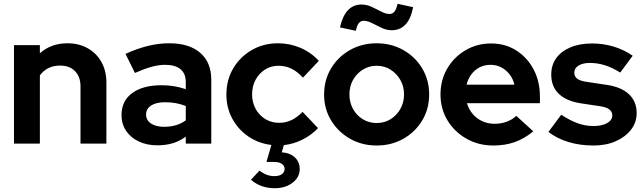

<svg xmlns="http://www.w3.org/2000/svg" viewBox="-20 -760 3403 1016"><path d="M54 0V-521H191V-478Q250 -531 337 -531Q398 -531 444.5 -504.5Q491 -478 517 -431.5Q543 -385 543 -323V0H406V-303Q406 -354 377 -383.5Q348 -413 298 -413Q263 -413 236 -399.5Q209 -386 191 -361V0Z M813 9Q757 9 714 -11.5Q671 -32 647 -68Q623 -104 623 -151Q623 -226 679.5 -267.5Q736 -309 835 -309Q903 -309 963 -288V-326Q963 -371 935 -394Q907 -417 853 -417Q820 -417 782 -406.5Q744 -396 694 -374L644 -475Q706 -503 762.5 -517Q819 -531 876 -531Q981 -531 1039.5 -480.5Q1098 -430 1098 -338V0H963V-37Q931 -13 894 -2Q857 9 813 9ZM753 -154Q753 -124 779 -106.5Q805 -89 848 -89Q882 -89 911 -97.5Q940 -106 963 -123V-199Q938 -209 911 -214Q884 -219 853 -219Q806 -219 779.5 -201.5Q753 -184 753 -154Z M1434 236Q1359 236 1308 191L1353 143Q1391 172 1431 172Q1458 172 1472 161.5Q1486 151 1486 134Q1486 117 1471.5 107Q1457 97 1431 97H1390L1416 7Q1348 -1 1294 -38Q1240 -75 1209 -132.5Q1178 -190 1178 -260Q1178 -337 1214 -398Q1250 -459 1312 -495Q1374 -531 1451 -531Q1513 -531 1569.5 -507Q1626 -483 1667 -438L1583 -349Q1554 -381 1522.5 -396.5Q1491 -412 1454 -412Q1414 -412 1382.5 -392Q1351 -372 1332.5 -338Q1314 -304 1314 -260Q1314 -218 1333 -183.5Q1352 -149 1384.5 -129.5Q1417 -110 1457 -110Q1492 -110 1522.5 -124.5Q1553 -139 1581 -168L1663 -82Q1628 -45 1581 -21.5Q1534 2 1482 8L1471 46Q1515 49 1540.5 73Q1566 97 1566 135Q1566 178 1528 207Q1490 236 1434 236Z M1973 10Q1895 10 1832 -26Q1769 -62 1732 -123Q1695 -184 1695 -260Q1695 -336 1731.5 -397.5Q1768 -459 1831.5 -495Q1895 -531 1973 -531Q2051 -531 2114.5 -495Q2178 -459 2214.5 -397.5Q2251 -336 2251 -260Q2251 -184 2214.5 -123Q2178 -62 2115 -26Q2052 10 1973 10ZM1973 -109Q2014 -109 2046.5 -129Q2079 -149 2098.5 -183.5Q2118 -218 2118 -260Q2118 -303 2098.5 -337Q2079 -371 2046.5 -391.5Q2014 -412 1973 -412Q1933 -412 1900 -391.5Q1867 -371 1848 -337Q1829 -303 1829 -260Q1829 -218 1848 -183.5Q1867 -149 1900 -129Q1933 -109 1973 -109ZM1863 -597 1779 -615Q1806 -736 1893 -736Q1921 -736 1947.5 -723.5Q1974 -711 1998 -698.5Q2022 -686 2040 -686Q2057 -686 2067 -698Q2077 -710 2084 -740L2166 -722Q2154 -660 2125.5 -630Q2097 -600 2053 -600Q2026 -600 1999.5 -612.5Q1973 -625 1949 -637.5Q1925 -650 1905 -650Q1889 -650 1879 -638Q1869 -626 1863 -597Z M2590 10Q2512 10 2448.5 -26Q2385 -62 2348 -123Q2311 -184 2311 -260Q2311 -336 2346.5 -397Q2382 -458 2443 -494Q2504 -530 2579 -530Q2654 -530 2712 -493Q2770 -456 2803.5 -393Q2837 -330 2837 -250V-214H2451Q2460 -183 2480.5 -158Q2501 -133 2531.5 -119Q2562 -105 2597 -105Q2632 -105 2661.5 -116Q2691 -127 2712 -147L2802 -65Q2754 -26 2703.5 -8Q2653 10 2590 10ZM2449 -312H2702Q2695 -343 2676.5 -366.5Q2658 -390 2632.5 -403.5Q2607 -417 2576 -417Q2544 -417 2518.5 -404Q2493 -391 2475 -367.5Q2457 -344 2449 -312Z M3121 10Q3049 10 2988 -8.5Q2927 -27 2882 -62L2950 -153Q2995 -123 3036.5 -108Q3078 -93 3119 -93Q3165 -93 3192.5 -108.5Q3220 -124 3220 -149Q3220 -169 3204.5 -181Q3189 -193 3155 -198L3055 -213Q2977 -225 2937 -263.5Q2897 -302 2897 -365Q2897 -416 2923.5 -452.5Q2950 -489 2998.5 -509.5Q3047 -530 3114 -530Q3171 -530 3225.5 -514Q3280 -498 3328 -465L3262 -376Q3219 -403 3180 -415Q3141 -427 3101 -427Q3064 -427 3041.5 -413Q3019 -399 3019 -376Q3019 -355 3035 -343Q3051 -331 3090 -326L3190 -311Q3267 -300 3308 -261.5Q3349 -223 3349 -162Q3349 -112 3319 -73.5Q3289 -35 3238 -12.5Q3187 10 3121 10Z"/></svg>

Font: Red Hat Display ExtraBold
Style: Regular
Weight: 800
Designer: Pentagram, MCKL
Foundry: Pentagram, MCKL
Version: Version 1.023